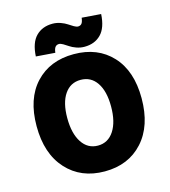

<svg xmlns="http://www.w3.org/2000/svg" viewBox="-125 -955 942 1067"><g transform="rotate(-15 346.0 -422.0)"><path d="M43.9 -328.1Q43.9 -485.8 126.2 -574Q208.5 -662.1 346.2 -662.1Q483.4 -662.1 565.7 -573.7Q647.9 -485.4 647.9 -328.1Q647.9 -169.4 565.4 -78.6Q482.9 12.2 346.2 12.2Q209.5 12.2 126.7 -78.9Q43.9 -169.9 43.9 -328.1ZM140.1 -704.1Q144.5 -782.7 180.9 -819.3Q217.3 -856 275.9 -856Q299.8 -856 322.3 -847.9Q344.7 -839.8 358.9 -830.1Q373 -820.3 387.2 -812.3Q401.4 -804.2 410.2 -804.2Q423.3 -804.2 431.2 -813.2Q439 -822.3 441.9 -846.2L551.8 -837.9Q547.4 -759.3 511 -722.7Q474.6 -686 416 -686Q392.1 -686 369.6 -694.1Q347.2 -702.1 333.3 -711.9Q319.3 -721.7 305.2 -729.7Q291 -737.8 282.2 -737.8Q269 -737.8 261 -728.8Q252.9 -719.7 250 -695.8ZM220.2 -328.1Q220.2 -239.3 253.9 -187.7Q287.6 -136.2 346.2 -136.2Q404.8 -136.2 438.5 -187.7Q472.2 -239.3 472.2 -328.1Q472.2 -416 438.7 -465.1Q405.3 -514.2 346.2 -514.2Q287.1 -514.2 253.7 -465.1Q220.2 -416 220.2 -328.1Z"/></g></svg>

Font: Source Sans Pro Black
Style: Regular
Weight: 900
Designer: Paul D. Hunt
Foundry: Adobe Systems Incorporated
Version: Version 2.020;PS 2.0;hotconv 1.0.86;makeotf.lib2.5.63406